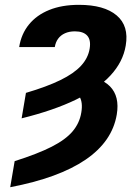

<svg xmlns="http://www.w3.org/2000/svg" viewBox="-20 -573 583 806"><path d="M70.8 -76.2 88.9 -183.1Q176.8 -209 233.6 -236.8Q290.5 -264.6 320.3 -297.1Q350.1 -329.6 356.4 -369.1Q362.3 -405.3 346.2 -423.3Q330.1 -441.4 294.4 -441.4Q270.5 -441.4 252.7 -433.3Q234.9 -425.3 224.1 -410.6Q213.4 -396 210 -375.5H60.5Q69.3 -430.7 101.6 -470.2Q133.8 -509.8 186.8 -531.2Q239.7 -552.7 311.5 -552.7Q417 -552.7 469.5 -508.5Q522 -464.4 507.8 -381.8Q496.6 -313.5 444.1 -256.6Q391.6 -199.7 298.3 -154.5Q205.1 -109.4 70.8 -76.2ZM268.1 -194.3 309.6 -256.3Q400.4 -252.4 441.7 -210.4Q482.9 -168.5 470.2 -92.3Q451.2 21 339.1 97.4Q227.1 173.8 22.9 212.9L41.5 103.5Q138.2 72.8 196.8 43Q255.4 13.2 284.7 -21.5Q314 -56.2 321.3 -100.6Q328.6 -143.1 313.5 -168Q298.3 -192.9 268.1 -194.3Z"/></svg>

Font: Inter Tight
Style: Bold Italic
Weight: 700
Italic angle: -9.39999°
Designer: Rasmus Andersson
Foundry: rsms
Version: Version 3.004